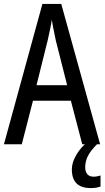

<svg xmlns="http://www.w3.org/2000/svg" viewBox="-20 -735 536 978"><path d="M399 0 341 -222H148L91 0H0L196 -715H292L490 0ZM264 -530Q261 -546 257 -564.5Q253 -583 249.5 -601.5Q246 -620 244 -634Q240 -608 234 -581Q228 -554 223 -530L166 -301H322ZM414 117Q414 140 425 152.5Q436 165 457 165Q469 165 477.5 162.5Q486 160 492 159V215Q482 219 469.5 221Q457 223 441 223Q410 223 388.5 212.5Q367 202 356.5 180.5Q346 159 346 130Q346 103 357 77.5Q368 52 386 28.5Q404 5 428 -13L474 0Q441 33 427.5 60Q414 87 414 117Z"/></svg>

Font: Noto Sans Display Condensed
Style: Regular
Weight: 400
Width: 3
Designer: Monotype Design Team
Foundry: Monotype Imaging Inc.
Version: Version 2.003